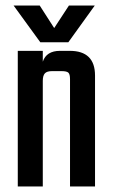

<svg xmlns="http://www.w3.org/2000/svg" viewBox="-20 -671 405 691"><path d="M196 -488H231Q322 -488 322 -399V0H232V-386Q232 -404 226 -409.5Q220 -415 202 -415H167Q149 -415 141.5 -407Q134 -399 134 -380V0H44V-488H134V-449Q147 -488 196 -488ZM226 -519H125L29 -651H123L175 -570L228 -651H321Z"/></svg>

Font: Teko Regular
Style: Regular
Weight: 400
Designer: Manushi Parikh, Jonny Pinhorn
Foundry: Indian Type Foundry
Version: Version 1.105;PS 1.0;hotconv 1.0.78;makeotf.lib2.5.61930; tt